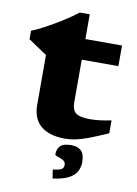

<svg xmlns="http://www.w3.org/2000/svg" viewBox="-96 -712 716 1004"><g transform="rotate(10 262.5 -210.0)"><path d="M297.5 -183.5Q297.5 -142 318.5 -126Q339.5 -110 394 -110Q417.5 -110 445.2 -113.2Q473 -116.5 506 -123.5V-55Q445 -28 405.5 -13.2Q366 1.5 337.8 7.2Q309.5 13 281.5 13Q199.5 13 154.2 -24.5Q109 -62 109 -137V-400.5L10 -467V-512Q34.5 -521 76.2 -543.2Q118 -565.5 163.5 -593.8Q209 -622 244.5 -650H297.5V-518.5H492V-409H297.5ZM248 183Q283 178.5 294 171.5Q305 164.5 305 148.5Q305 132.5 290.8 124.5Q276.5 116.5 262 112.2Q247.5 108 247.5 102.5Q247.5 72.5 264.2 56.5Q281 40.5 321.5 40.5Q355.5 40.5 374.2 57.8Q393 75 393 119Q393 143.5 382.2 166Q371.5 188.5 341.5 205.2Q311.5 222 255 229.5Z"/></g></svg>

Font: Newsreader Caption
Style: Bold
Weight: 700
Designer: Hugues Gentile
Foundry: Production Type
Version: Version 1.001